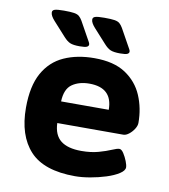

<svg xmlns="http://www.w3.org/2000/svg" viewBox="-82 -788 763 865"><g transform="rotate(10 300.0 -355.0)"><path d="M319 8Q176 8 112 -61.5Q48 -131 48 -258Q48 -357 81.5 -417Q115 -477 175 -504Q235 -531 314 -531Q403 -531 456.5 -495.5Q510 -460 534.5 -402.5Q559 -345 559 -278Q559 -265 549.5 -250Q540 -235 526.5 -224.5Q513 -214 501 -214H199Q201 -159 233 -134Q265 -109 327 -109Q371 -109 405 -118.5Q439 -128 462 -138Q485 -148 495 -148Q505 -148 515 -132.5Q525 -117 532 -99Q539 -81 539 -71Q539 -56 516.5 -41.5Q494 -27 459.5 -16Q425 -5 387.5 1.5Q350 8 319 8ZM199 -313H417Q417 -414 311 -414Q264 -414 232.5 -392Q201 -370 199 -313ZM423 -572Q394 -572 379.5 -578Q365 -584 349 -602L292 -665Q283 -675 278 -684Q273 -693 273 -701Q273 -711 284.5 -714.5Q296 -718 326 -718Q357 -718 372.5 -715.5Q388 -713 396 -706Q404 -699 411 -687L451 -615Q457 -604 460.5 -598Q464 -592 464 -587Q464 -580 456 -576Q448 -572 423 -572ZM238 -572Q209 -572 194.5 -578Q180 -584 164 -602L107 -665Q98 -675 93 -684Q88 -693 88 -701Q88 -711 99.5 -714.5Q111 -718 141 -718Q172 -718 187.5 -715.5Q203 -713 211 -706Q219 -699 226 -687L266 -615Q272 -604 275.5 -598Q279 -592 279 -587Q279 -580 271 -576Q263 -572 238 -572Z"/></g></svg>

Font: Asap Semi Expanded
Style: Bold
Weight: 700
Width: 6
Designer: Pablo Cosgaya
Foundry: Omnibus-Type
Version: Version 3.001; ttfautohint (v1.8.4.7-5d5b)